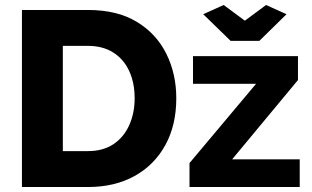

<svg xmlns="http://www.w3.org/2000/svg" viewBox="-20 -750 1250 770"><path d="M68 0V-710H333Q450 -710 528.5 -662.5Q607 -615 647 -534.5Q687 -454 687 -356Q687 -248 643 -168Q599 -88 519.5 -44Q440 0 333 0ZM520 -356Q520 -418 498 -465.5Q476 -513 434 -539.5Q392 -566 333 -566H232V-144H333Q393 -144 434.5 -171.5Q476 -199 498 -247.5Q520 -296 520 -356ZM740 -96 1007 -414H754V-525H1175V-429L911 -111H1182V0H740ZM877 -730 962 -667 1047 -730 1129 -693 1020 -586H905L795 -693Z"/></svg>

Font: Raleway Thin ExtraBold
Style: Regular
Weight: 800
Version: Version 4.026